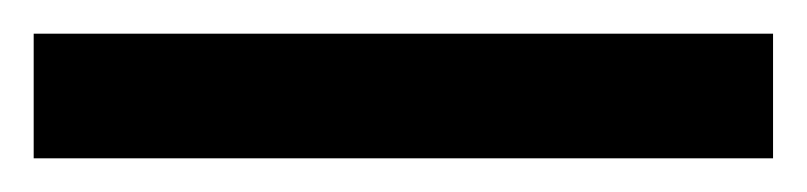

<svg xmlns="http://www.w3.org/2000/svg" viewBox="-20 45 479 114"><path d="M0 139V65H439V139Z"/></svg>

Font: Archivo SemiCondensed Medium
Style: Regular
Weight: 500
Width: 4
Designer: Hector Gatti
Foundry: Omnibus-Type
Version: Version 2.001